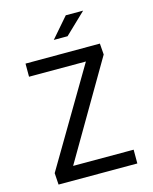

<svg xmlns="http://www.w3.org/2000/svg" viewBox="-136 -1029 891 1117"><g transform="rotate(-15 310.0 -470.0)"><path d="M71.5 -729.5V-650.5H414L70.5 -70L75 0H549.5V-83H185L524.5 -663L519.5 -730ZM266 -820 370.5 -940.5H475L349 -820Z"/></g></svg>

Font: Monaspace Neon
Style: Regular
Weight: 400
Designer: Riley Cran & the Lettermatic Team
Foundry: Lettermatic
Version: Version 1.200 (Monaspace Neon)